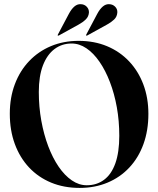

<svg xmlns="http://www.w3.org/2000/svg" viewBox="-20 -910 775 940"><path d="M365 -710Q441.5 -710 504.2 -683.8Q567 -657.5 612.2 -609.5Q657.5 -561.5 682 -496Q706.5 -430.5 706.5 -352.5Q706.5 -271 682.2 -204.2Q658 -137.5 613 -89.5Q568 -41.5 506.2 -15.8Q444.5 10 370 10Q293 10 230.2 -16Q167.5 -42 122.2 -90.2Q77 -138.5 52.5 -205.2Q28 -272 28 -353Q28 -432.5 52.8 -498Q77.5 -563.5 122.8 -611Q168 -658.5 229.5 -684.2Q291 -710 365 -710ZM564 -245.5Q564 -318 552 -384.8Q540 -451.5 518.2 -508.2Q496.5 -565 467.2 -607.5Q438 -650 403.2 -673.5Q368.5 -697 330.5 -697Q283 -697 246.8 -669.8Q210.5 -642.5 190.2 -589.8Q170 -537 170 -460Q170 -387 182.2 -319.2Q194.5 -251.5 216.2 -194Q238 -136.5 267.2 -93.8Q296.5 -51 331.5 -27Q366.5 -3 404.5 -3Q453.5 -3 489.5 -29.8Q525.5 -56.5 544.8 -110.5Q564 -164.5 564 -245.5ZM317 -842Q329.5 -865.5 344 -878Q358.5 -890.5 375.5 -889.5Q393 -889 404.2 -877.5Q415.5 -866 415.5 -850Q414.5 -829 399.8 -814.8Q385 -800.5 365.5 -790L268.5 -736.5Q266.5 -735.5 265.2 -735.5Q264 -735.5 263 -736Q262 -737 262.5 -738.5Q263 -740 264 -742ZM456 -842Q468.5 -865.5 483.2 -878Q498 -890.5 514.5 -889.5Q532 -889 543.5 -877.5Q555 -866 554.5 -850Q553.5 -828.5 538.8 -814.5Q524 -800.5 504.5 -790L407.5 -736.5Q405.5 -735.5 404.2 -735.5Q403 -735.5 402 -736Q401 -737 401.5 -738.5Q402 -740 403 -742Z"/></svg>

Font: Fraunces 120pt SemiBold
Style: Regular
Weight: 600
Version: Version 1.000;[b76b70a41]